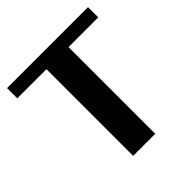

<svg xmlns="http://www.w3.org/2000/svg" viewBox="-189 -854 996 996"><g transform="rotate(-45 309.0 -355.5)"><path d="M12 -636H226V0H388V-636H606V-711H12Z"/></g></svg>

Font: Aerodynamic
Style: Bd
Weight: 500
Designer: Google
Version: Version 2.000980; 2014